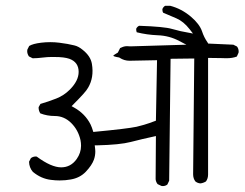

<svg xmlns="http://www.w3.org/2000/svg" viewBox="-20 -708 847 665"><path d="M700.7 -507.3H708Q730.5 -507.3 746.1 -506.8Q761.7 -506.3 764.2 -506.3Q785.6 -506.3 800.3 -512.2L806.2 -525.4Q806.6 -527.3 806.6 -529.3Q806.6 -539.6 800.8 -546.9L788.1 -553.2L701.2 -557.1L699.2 -560.5Q686.5 -578.6 679.7 -599.6Q670.9 -625 641.6 -649.9Q608.9 -677.7 569.3 -688H552.2Q545.9 -684.6 542.5 -676.8Q542.5 -675.8 542.5 -673.8Q542.5 -668.5 544.9 -664.1Q568.4 -653.8 590.8 -644.5Q615.7 -633.8 636.7 -606.9L648.4 -591.8Q615.7 -597.7 605.5 -600.1Q588.4 -604 575.2 -607.9Q548.8 -615.7 461.9 -618.7Q455.1 -615.7 451.7 -608.4Q451.7 -607.4 451.7 -606.9Q451.7 -600.6 453.6 -596.2Q488.8 -587.4 525.9 -585.9Q566.4 -584.5 601.1 -565.9L625.5 -553.2L431.2 -547.4Q426.3 -547.9 423.1 -547.9Q419.9 -547.9 416 -547.9Q406.2 -546.9 396 -541.5L388.2 -525.9Q375 -518.6 372.1 -514.6L376 -512.7Q381.3 -510.7 393.1 -508.8L394.5 -507.8Q410.2 -497.6 428.7 -497.6L523.9 -499.5L520 -290Q494.6 -280.3 479.2 -275.9Q463.9 -271.5 453.1 -269Q421.9 -262.2 303.2 -251Q298.3 -267.6 293.5 -277.3Q274.9 -314 236.8 -335.4L228 -340.3Q254.9 -367.2 267.8 -381.6Q280.8 -396 285.2 -404.3Q306.2 -439.9 298.3 -486.8Q293.9 -513.7 266.1 -535.6Q252 -547.4 237.3 -550.8Q216.3 -556.2 185.1 -560.1Q169.9 -562 154.1 -562Q138.2 -562 122.6 -560.1Q93.8 -556.6 81.1 -548.8L74.7 -536.1Q74.2 -534.2 74.2 -530.8Q74.2 -521.5 80.1 -512.7L92.8 -506.3Q94.7 -506.3 97.2 -506.3Q108.9 -506.3 126.7 -508.5Q144.5 -510.7 159.7 -510.7Q174.8 -510.7 184.1 -510.3Q193.4 -509.8 199.2 -509Q205.1 -508.3 210.4 -507.1Q215.8 -505.9 220.2 -504.4Q252.4 -492.7 252.4 -459Q252.4 -428.2 221.7 -397.5Q201.2 -377 174.8 -366.7Q147.5 -356 120.1 -348.1L113.8 -336.9Q113.8 -336.4 113.8 -333.3Q113.8 -330.1 115.2 -325Q116.7 -319.8 119.6 -315.4Q143.1 -306.2 169.9 -306.2Q202.1 -306.2 226.6 -282Q251 -257.8 258.8 -222.7Q260.7 -212.9 260.7 -203.1Q260.7 -178.7 245.6 -157.2Q225.1 -128.4 191.9 -128.4Q157.7 -128.4 107.4 -165.5Q106 -166 104.5 -166Q94.2 -166 86.9 -160.2L80.6 -147.9Q81.1 -127.4 93.8 -112.8Q122.6 -88.9 156.7 -85Q171.9 -83 186.5 -83Q206.5 -83 225.1 -86.4Q256.8 -91.8 277.3 -113.3Q298.3 -135.7 305.2 -154.8Q310.1 -168.5 310.1 -183.6Q310.1 -189.9 308.1 -204.6H316.4Q395.5 -206.5 432.9 -216.3Q470.2 -226.1 520 -236.8L519 -87.4Q520 -77.6 525.9 -70.3L539.1 -64Q541 -63.5 543.9 -63.5Q552.7 -63.5 559.6 -68.8L565.9 -82L570.8 -504.4L652.8 -505.4L648.9 -104.5Q648.9 -89.8 656.7 -79.6Q664.1 -73.7 673.8 -72.8Q683.6 -73.7 693.4 -79.6Q700.7 -89.8 700.7 -103.5Z"/></svg>

Font: Bakudai
Style: ExtraLight
Weight: 200
Version: Version 1.48